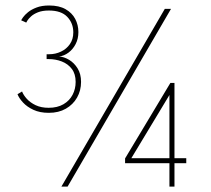

<svg xmlns="http://www.w3.org/2000/svg" viewBox="-20 -693 782 713"><path d="M592 -660H615L231 0H208ZM58.7 -617.5Q59.6 -620.1 65.7 -628.9Q71.8 -637.6 84.1 -647.7Q96.3 -657.7 115.7 -665.1Q135 -672.6 162.4 -672.6Q199.4 -672.6 223.5 -658.9Q247.5 -645.2 259.3 -622.8Q271.1 -600.3 271.1 -573.8Q271.1 -549 260.9 -529.4Q250.7 -509.7 234.4 -497.6Q218.1 -485.5 199.7 -483.2Q218.1 -482 236.9 -470.7Q255.7 -459.3 268.3 -438.8Q281 -418.2 281 -388.8Q281 -356.8 266.2 -330.7Q251.3 -304.6 224.5 -289.3Q197.7 -274 161.3 -274Q128.1 -274 104.2 -285.1Q80.3 -296.2 65.6 -312.2Q50.8 -328.2 45 -343.1L61.9 -353.3Q66.9 -340.1 79.4 -326.2Q91.9 -312.2 112.3 -302.4Q132.7 -292.7 160.7 -292.7Q193 -292.7 215.5 -305.8Q237.9 -318.9 249.4 -340.7Q260.9 -362.6 260.9 -388.8Q260.9 -418.5 246.6 -437.2Q232.4 -455.8 209.5 -464.7Q186.6 -473.6 160.7 -473.6H153.1V-491.6H163Q186 -491.6 206.4 -501.3Q226.8 -510.9 239.5 -529.1Q252.2 -547.3 252.2 -572.9Q252.2 -606.7 229.9 -630.3Q207.6 -653.9 161.6 -653.9Q137.4 -653.9 121.1 -647.4Q104.7 -640.8 95.3 -632.1Q85.8 -623.3 81.6 -616.5Q77.4 -609.6 77.4 -609.1ZM627.9 -385V-105.6H671.7V-86.9H627.9V0H609.2V-86.9H444.5V-104.7L612.7 -385ZM609.2 -105.6V-340.4L609.5 -340.7L467.8 -105.6Z"/></svg>

Font: League Spartan Extralight
Style: Regular
Weight: 200
Foundry: The League of Moveable Type
Version: Version 2.300; ttfautohint (v1.8.3)